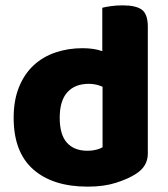

<svg xmlns="http://www.w3.org/2000/svg" viewBox="-20 -681 626 717"><path d="M288 -501Q331 -501 362 -490V-652Q373 -655 393.5 -658Q414 -661 438 -661Q488 -661 510 -644.5Q532 -628 532 -581V-107Q532 -60 488 -32Q459 -13 413.5 1.5Q368 16 308 16Q177 16 104 -48.5Q31 -113 31 -241Q31 -307 51 -356Q71 -405 105.5 -437Q140 -469 187 -485Q234 -501 288 -501ZM363 -357Q352 -362 339 -365Q326 -368 312 -368Q260 -368 231.5 -336.5Q203 -305 203 -241Q203 -178 230 -148Q257 -118 307 -118Q325 -118 340 -122Q355 -126 363 -131Z"/></svg>

Font: Baloo Bhai 2 ExtraBold
Style: Regular
Weight: 800
Designer: Supriya Tembe, Noopur Datye and Ek Type
Foundry: Ek Type
Version: Version 1.640;PS 1.000;hotconv 16.6.51;makeotf.lib2.5.65220;